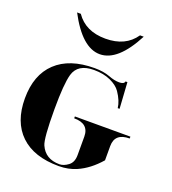

<svg xmlns="http://www.w3.org/2000/svg" viewBox="-136 -844 853 952"><g transform="rotate(20 290.5 -368.5)"><path d="M107.4 -742.2H127Q177.7 -668 283.2 -668Q388.7 -668 439.5 -742.2H459Q377.9 -585.9 283.2 -585.9Q189.5 -585.9 107.4 -742.2ZM282.2 4.9Q150.4 4.9 80.1 -62.5Q9.8 -129.9 9.8 -253.9Q9.8 -377.9 81.1 -445.3Q152.3 -512.7 284.2 -512.7Q331.1 -512.7 364.7 -500Q396 -487.8 421.6 -487.8Q447.3 -487.8 450.2 -502.9H460L468.8 -365.2H459Q455.1 -401.9 426.3 -444.3Q409.2 -469.2 372.1 -486.1Q335 -502.9 284.2 -502.9Q199.2 -502.9 180.7 -438.5Q166 -386.7 166 -253.9Q166 -98.6 180.7 -66.4Q208 -4.9 282.2 -4.9Q304.2 -4.9 327.9 -22.5Q351.6 -40 351.6 -78.1V-175.8Q351.6 -244.1 273.4 -244.1V-253.9H566.4V-244.1Q488.3 -244.1 488.3 -175.8V-100.6Q435.5 -40 375 -13.7Q333 4.9 282.2 4.9Z"/></g></svg>

Font: spinweradC
Style: Bold
Weight: 700
Width: 7
Version: Version 0.3